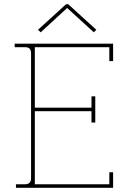

<svg xmlns="http://www.w3.org/2000/svg" viewBox="-20 -895 609 915"><path d="M56 0V-17H100Q128 -17 128 -46V-641Q128 -670 101 -670H50V-687H519V-604H501V-670H146V-382H416V-436H434V-311H416V-365H146V-17H501V-74H519V0ZM174 -741 161 -753 295 -875H305L439 -753L427 -741L300 -857Z"/></svg>

Font: Grandiflora One
Style: Regular
Weight: 400
Designer: Haesung Cho
Foundry: JAMO
Version: Version 1.000; ttfautohint (v1.8.4.7-5d5b);gftools[0.9.28]